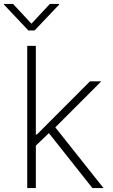

<svg xmlns="http://www.w3.org/2000/svg" viewBox="-49 -962 577 982"><path d="M128.9 -211.9V-274.4H140.1L411.1 -545.9H468.8L219.2 -295.9L214.4 -293.9ZM90.3 0V-727.5H134.3V0ZM423.8 0 194.3 -289.6 226.6 -319.8 480.5 0ZM17.6 -941.9 111.8 -840.8 206.1 -941.9H253.4V-938.5L127.9 -806.2H96.2L-28.8 -938.5V-941.9Z"/></svg>

Font: Inter ExtraLight
Style: Regular
Weight: 250
Designer: Rasmus Andersson
Foundry: rsms
Version: Version 4.001;git-66647c0bb